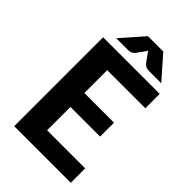

<svg xmlns="http://www.w3.org/2000/svg" viewBox="-267 -1011 1108 1108"><g transform="rotate(45 287.0 -456.5)"><path d="M227 -608V-421.5H469V-308H227V-117.5H538V0H76V-725.5H538V-608ZM501 -775H401Q393 -775 381.2 -778Q369.5 -781 357 -795.5L323 -842.5Q320.5 -845.5 318.8 -848.5Q317 -851.5 315 -854.5Q313 -851.5 311.2 -848.5Q309.5 -845.5 307 -842.5L273 -795.5Q260.5 -781 248.8 -778Q237 -775 229 -775H133.5L254.5 -913H379.5Z"/></g></svg>

Font: LatoLatin Heavy
Style: Regular
Weight: 800
Designer: Lukasz Dziedzic with Adam Twardoch and Botio Nikoltchev
Foundry: tyPoland Lukasz Dziedzic
Version: Version 2.015; 2015-08-06; http://www.latofonts.com/